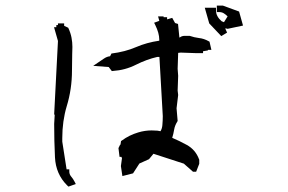

<svg xmlns="http://www.w3.org/2000/svg" viewBox="-20 -736 1040 694"><path d="M183.6 -645.5H189.5V-651.4H211.9V-642.6L226.6 -635.7Q235.4 -616.7 238.5 -599.9Q241.7 -583 241.7 -566.4Q241.7 -562.5 241 -541Q240.2 -519.5 240.2 -481.4Q240.2 -414.1 221.2 -352.1Q205.1 -298.3 205.1 -236.8Q205.1 -230.5 205.1 -224.1L220.7 -124H230.5V-116.2Q230.5 -106.4 236.3 -99.1Q244.6 -89.4 250 -78.6L253.9 -70.8L227.5 -61.5Q223.1 -65.4 222.7 -65.9Q181.6 -106.9 178.7 -167.2Q175.8 -227.5 175.8 -288.1Q175.8 -288.6 177.7 -320.3L175.8 -323.2L189.5 -587.9L175.3 -637.7H183.6ZM629.9 -600.6Q637.2 -606.4 647 -606.4H665.5Q682.6 -600.6 698.7 -598.6Q717.3 -596.7 734.4 -586.9L737.3 -585.4L744.1 -555.7H731.4V-553.7L713.9 -550.8V-543.9H689.5L633.3 -545.9L624 -544.9L622.1 -487.3L624 -461.9L622.1 -408.7L624 -392.6L618.2 -344.7L622.1 -298.8L621.1 -296.9Q611.8 -282.2 609.4 -267.1Q606.9 -252 602.5 -237.8Q627.9 -227.1 654.8 -212.4Q687 -194.8 699.7 -159.7L700.2 -158.7V-144L689 -115.2H680.7H677.7L644.5 -144.5L534.7 -180.2L518.6 -160.6L483.9 -145L460.9 -109.4L422.4 -99.6L417 -135.7L420.9 -164.1L418.9 -168.9H412.1L408.2 -200.7L414.1 -212.9H415.5L417.5 -226.1L420.4 -228Q446.8 -247.6 479.5 -257.3Q503.4 -264.6 528.3 -264.6Q541 -264.6 549.3 -263.7L560.1 -261.7Q565.9 -271 566.9 -283.7Q568.4 -300.8 568.4 -316.4L556.2 -530.3H548.8Q510.3 -521.5 471.4 -502Q432.6 -482.4 388.2 -479.5L384.3 -479L373 -493.7L316.9 -498Q344.2 -516.1 355.2 -523.9Q366.2 -531.7 377.9 -532.7L382.8 -542.5Q432.6 -548.8 471.7 -565.7Q510.7 -582.5 555.7 -588.9V-592.8Q555.7 -616.2 541 -646L537.1 -653.8L555.7 -660.6V-661.1L551.3 -676.8H571.3V-673.8H584V-666L602.5 -671.4L612.8 -652.8L623.5 -649.4L628.4 -600.6ZM752.9 -708H760.7V-700.2Q760.7 -686.5 766.1 -677.2Q771.5 -667.5 781.2 -659.2L789.6 -655.8L802.7 -676.8Q795.9 -683.6 788.8 -688Q781.7 -692.4 771.5 -692.4H763.7V-715.8H784.2H785.6L844.2 -694.3L858.4 -643.6L802.7 -631.8L794.9 -633.8V-631.3L800.8 -618.2L779.8 -605.5L736.3 -651.4L720.2 -708H730.5Z"/></svg>

Font: Bakudai
Style: Bold
Weight: 700
Version: Version 1.48